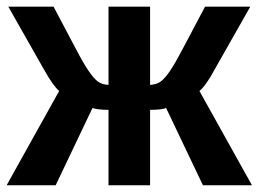

<svg xmlns="http://www.w3.org/2000/svg" viewBox="-28 -548 766 568"><path d="M293 -223.1Q260.7 -223.1 245.6 -228.5L136.7 0H-8.3L147 -278.8Q129.9 -293 102.1 -342.3L-3.4 -528.3H130.4L196.8 -402.8Q217.8 -362.3 233.2 -339.6Q248.5 -316.9 260.7 -307.4Q272.9 -297.9 293 -296.9V-528.3H416V-296.9Q435.5 -297.9 447.8 -307.1Q460 -316.4 474.9 -338.1Q489.7 -359.9 512.2 -402.8L578.6 -528.3H712.4L606.9 -342.3Q581.5 -294.9 562 -278.8L717.3 0H572.3L463.4 -228.5Q450.7 -223.1 416 -223.1V0H293Z"/></svg>

Font: Liberation Sans
Style: Bold
Weight: 700
Designer: Steve Matteson
Foundry: Ascender Corporation
Version: Version 2.1.5